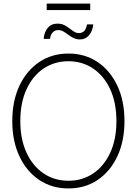

<svg xmlns="http://www.w3.org/2000/svg" viewBox="-20 -1033 756 1062"><path d="M358.4 9.3Q267.1 9.3 196.8 -37.8Q126.5 -85 87.2 -168.9Q47.9 -252.9 47.9 -363.3Q47.9 -474.6 87.4 -558.6Q127 -642.6 197 -689.7Q267.1 -736.8 358.4 -736.8Q450.2 -736.8 520 -689.7Q589.8 -642.6 629.2 -558.6Q668.5 -474.6 668.5 -363.3Q668.5 -252.4 629.2 -168.5Q589.8 -84.5 520 -37.6Q450.2 9.3 358.4 9.3ZM358.4 -33.2Q435.5 -33.2 495.6 -73.7Q555.7 -114.3 589.8 -188.5Q624 -262.7 624 -363.3Q624 -464.4 589.8 -538.6Q555.7 -612.8 495.6 -653.6Q435.5 -694.3 358.4 -694.3Q281.7 -694.3 221.4 -654.1Q161.1 -613.8 126.7 -539.3Q92.3 -464.8 92.3 -363.3Q92.3 -263.2 126.5 -189Q160.6 -114.7 220.7 -74Q280.8 -33.2 358.4 -33.2ZM421.9 -814.9Q402.3 -814.9 386.7 -822.8Q371.1 -830.6 357.4 -840.8Q343.8 -851.1 330.6 -858.9Q317.4 -866.7 302.7 -866.7Q282.7 -866.7 270.8 -853Q258.8 -839.4 256.8 -817.9H221.7Q224.1 -854.5 243.9 -878.4Q263.7 -902.3 297.4 -902.3Q319.3 -902.3 335.2 -894.3Q351.1 -886.2 364.3 -876Q377.4 -865.7 389.9 -857.9Q402.3 -850.1 416.5 -850.1Q434.6 -850.1 445.6 -861.3Q456.5 -872.6 461.4 -897.9H496.1Q491.7 -859.9 472.2 -837.4Q452.6 -814.9 421.9 -814.9ZM479 -1013.2V-977.5H238.3V-1013.2Z"/></svg>

Font: Inter 28pt ExtraLight
Style: Regular
Weight: 250
Designer: Rasmus Andersson
Foundry: rsms
Version: Version 4.001;git-66647c0bb